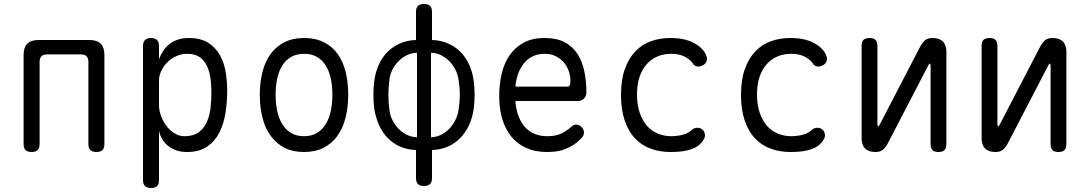

<svg xmlns="http://www.w3.org/2000/svg" viewBox="-20 -750 5440 960"><path d="M138 10Q118 10 108 0.5Q98 -9 98 -30V-475Q98 -513 116.5 -531.5Q135 -550 173 -550H427Q465 -550 483.5 -531.5Q502 -513 502 -475V-30Q502 -9 492 0.5Q482 10 462 10Q442 10 432 0.5Q422 -9 422 -30V-441Q422 -459 413 -468.5Q404 -478 385 -478H215Q196 -478 187 -468.5Q178 -459 178 -441V-30Q178 -9 168 0.5Q158 10 138 10Z M735 -560Q755 -560 765 -550Q775 -540 775 -520V-453Q783 -476 795.5 -495Q808 -514 826 -528.5Q844 -543 868 -551.5Q892 -560 923 -560Q983 -560 1020.5 -536.5Q1058 -513 1079.5 -474.5Q1101 -436 1108.5 -389Q1116 -342 1116 -294Q1116 -240 1107.5 -185.5Q1099 -131 1077 -87.5Q1055 -44 1016 -17Q977 10 915 10Q860 10 822.5 -19Q785 -48 775 -96V150Q775 171 765 180.5Q755 190 735 190Q715 190 705 180.5Q695 171 695 150V-520Q695 -540 705 -550Q715 -560 735 -560ZM916 -481Q888 -481 862 -469.5Q836 -458 817 -439Q798 -420 786.5 -396Q775 -372 775 -347V-224Q775 -199 784.5 -172Q794 -145 811 -122Q828 -99 851.5 -84Q875 -69 902 -69Q946 -69 972.5 -88Q999 -107 1013.5 -138.5Q1028 -170 1032.5 -209.5Q1037 -249 1037 -290Q1037 -329 1031.5 -364Q1026 -399 1012 -425.5Q998 -452 975 -466.5Q952 -481 916 -481Z M1500 10Q1444 10 1403 -11Q1362 -32 1334 -70Q1306 -108 1292.5 -160.5Q1279 -213 1279 -276Q1279 -339 1292.5 -391Q1306 -443 1333.5 -480.5Q1361 -518 1402.5 -539Q1444 -560 1501 -560Q1557 -560 1599 -539Q1641 -518 1668 -480.5Q1695 -443 1708 -391Q1721 -339 1721 -277Q1721 -213 1707.5 -160.5Q1694 -108 1666.5 -70Q1639 -32 1597.5 -11Q1556 10 1500 10ZM1500 -69Q1536 -69 1562.5 -84Q1589 -99 1606.5 -126Q1624 -153 1633 -191.5Q1642 -230 1642 -277Q1642 -322 1633.5 -359.5Q1625 -397 1607.5 -424Q1590 -451 1563.5 -466Q1537 -481 1501 -481Q1464 -481 1437 -466Q1410 -451 1392.5 -424Q1375 -397 1366.5 -359Q1358 -321 1358 -275Q1358 -229 1367 -191Q1376 -153 1393.5 -126Q1411 -99 1437.5 -84Q1464 -69 1500 -69Z M2140 140Q2140 161 2130 170.5Q2120 180 2100 180Q2080 180 2070 170.5Q2060 161 2060 140V0Q2018 -1 1982 -16.5Q1946 -32 1919 -59.5Q1892 -87 1875 -125Q1858 -163 1851 -209Q1847 -243 1847 -276Q1847 -309 1851 -343Q1857 -389 1874 -426.5Q1891 -464 1918 -491Q1945 -518 1981.5 -533.5Q2018 -549 2060 -550V-691Q2060 -711 2070 -720.5Q2080 -730 2100 -730Q2120 -730 2130 -720.5Q2140 -711 2140 -691V-550Q2182 -549 2218.5 -533.5Q2255 -518 2282 -491Q2309 -464 2326 -426.5Q2343 -389 2349 -343Q2353 -309 2353 -276Q2353 -243 2349 -209Q2343 -163 2325.5 -125Q2308 -87 2281 -59.5Q2254 -32 2218 -16.5Q2182 -1 2140 0ZM2065 -64V-486Q2041 -486 2017.5 -475.5Q1994 -465 1975 -446.5Q1956 -428 1943 -403.5Q1930 -379 1927 -350Q1922 -313 1922 -276Q1922 -239 1927 -202Q1930 -173 1943 -148Q1956 -123 1975 -104Q1994 -85 2017.5 -74.5Q2041 -64 2065 -64ZM2135 -486V-64Q2159 -64 2182 -74.5Q2205 -85 2224 -104Q2243 -123 2256 -148Q2269 -173 2273 -202Q2279 -239 2279 -276Q2279 -313 2273 -350Q2269 -379 2256 -403.5Q2243 -428 2224 -446.5Q2205 -465 2182 -475.5Q2159 -486 2135 -486Z M2860 -127Q2877 -127 2888.5 -114.5Q2900 -102 2900 -86Q2900 -78 2896 -71Q2892 -64 2882 -54Q2865 -37 2847 -25.5Q2829 -14 2808.5 -5.5Q2788 3 2765 6.5Q2742 10 2714 10Q2656 10 2611.5 -10Q2567 -30 2537 -66.5Q2507 -103 2491.5 -154.5Q2476 -206 2476 -270Q2476 -327 2488 -379.5Q2500 -432 2527 -472Q2554 -512 2597 -536Q2640 -560 2704 -560Q2763 -560 2803 -539Q2843 -518 2867 -481Q2891 -444 2901.5 -394.5Q2912 -345 2912 -287Q2912 -271 2900.5 -258Q2889 -245 2870 -245H2557Q2560 -202 2573 -168.5Q2586 -135 2606 -113.5Q2626 -92 2653.5 -80.5Q2681 -69 2715 -69Q2760 -69 2788 -83Q2816 -97 2835 -115Q2842 -121 2847 -124Q2852 -127 2860 -127ZM2557 -317H2819Q2824 -317 2828 -322Q2832 -327 2832 -347Q2832 -370 2824 -394Q2816 -418 2800 -437Q2784 -456 2760 -468.5Q2736 -481 2704 -481Q2669 -481 2643 -468Q2617 -455 2599 -432.5Q2581 -410 2570.5 -380.5Q2560 -351 2557 -317Z M3085 -275Q3085 -352 3104.5 -405.5Q3124 -459 3157 -493.5Q3190 -528 3235 -544Q3280 -560 3331 -560Q3367 -560 3395.5 -554Q3424 -548 3445 -537.5Q3466 -527 3481 -514Q3496 -501 3504 -487Q3518 -464 3514 -448Q3510 -432 3495 -424Q3479 -415 3464.5 -418Q3450 -421 3442 -436Q3430 -453 3403 -467Q3376 -481 3335 -481Q3299 -481 3268 -468Q3237 -455 3214 -429.5Q3191 -404 3178 -366.5Q3165 -329 3165 -277Q3165 -227 3178 -188Q3191 -149 3213.5 -122.5Q3236 -96 3268 -82.5Q3300 -69 3337 -69Q3365 -69 3392.5 -76Q3420 -83 3436 -98Q3447 -109 3463 -111Q3479 -113 3494 -101Q3499 -95 3502 -88Q3505 -81 3505 -73Q3505 -65 3500.5 -56Q3496 -47 3487 -37Q3475 -22 3457.5 -13Q3440 -4 3420.5 1Q3401 6 3378.5 8Q3356 10 3332 10Q3278 10 3232.5 -7Q3187 -24 3154.5 -58.5Q3122 -93 3103.5 -147.5Q3085 -202 3085 -275Z M3685 -275Q3685 -352 3704.5 -405.5Q3724 -459 3757 -493.5Q3790 -528 3835 -544Q3880 -560 3931 -560Q3967 -560 3995.5 -554Q4024 -548 4045 -537.5Q4066 -527 4081 -514Q4096 -501 4104 -487Q4118 -464 4114 -448Q4110 -432 4095 -424Q4079 -415 4064.5 -418Q4050 -421 4042 -436Q4030 -453 4003 -467Q3976 -481 3935 -481Q3899 -481 3868 -468Q3837 -455 3814 -429.5Q3791 -404 3778 -366.5Q3765 -329 3765 -277Q3765 -227 3778 -188Q3791 -149 3813.5 -122.5Q3836 -96 3868 -82.5Q3900 -69 3937 -69Q3965 -69 3992.5 -76Q4020 -83 4036 -98Q4047 -109 4063 -111Q4079 -113 4094 -101Q4099 -95 4102 -88Q4105 -81 4105 -73Q4105 -65 4100.5 -56Q4096 -47 4087 -37Q4075 -22 4057.5 -13Q4040 -4 4020.5 1Q4001 6 3978.5 8Q3956 10 3932 10Q3878 10 3832.5 -7Q3787 -24 3754.5 -58.5Q3722 -93 3703.5 -147.5Q3685 -202 3685 -275Z M4288 -60V-520Q4288 -541 4297.5 -550.5Q4307 -560 4328 -560Q4348 -560 4357.5 -550.5Q4367 -541 4367 -520V-124Q4369 -118 4371 -118Q4373 -118 4373.5 -119.5Q4374 -121 4377 -124L4580 -515Q4591 -536 4604.5 -548Q4618 -560 4642 -560Q4677 -560 4694.5 -542.5Q4712 -525 4712 -490V-30Q4712 -9 4702.5 0.5Q4693 10 4672 10Q4652 10 4642.5 0.5Q4633 -9 4633 -30V-426Q4631 -432 4629 -432Q4627 -432 4626.5 -430.5Q4626 -429 4623 -426L4420 -35Q4409 -14 4395.5 -2Q4382 10 4358 10Q4323 10 4305.5 -7.5Q4288 -25 4288 -60Z M4888 -60V-520Q4888 -541 4897.5 -550.5Q4907 -560 4928 -560Q4948 -560 4957.5 -550.5Q4967 -541 4967 -520V-124Q4969 -118 4971 -118Q4973 -118 4973.5 -119.5Q4974 -121 4977 -124L5180 -515Q5191 -536 5204.5 -548Q5218 -560 5242 -560Q5277 -560 5294.5 -542.5Q5312 -525 5312 -490V-30Q5312 -9 5302.5 0.5Q5293 10 5272 10Q5252 10 5242.5 0.5Q5233 -9 5233 -30V-426Q5231 -432 5229 -432Q5227 -432 5226.5 -430.5Q5226 -429 5223 -426L5020 -35Q5009 -14 4995.5 -2Q4982 10 4958 10Q4923 10 4905.5 -7.5Q4888 -25 4888 -60Z"/></svg>

Font: Maple Mono NL Light
Style: Regular
Weight: 300
Monospace: yes
Designer: subframe7536
Version: Version 7.000